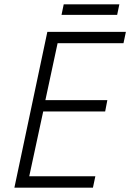

<svg xmlns="http://www.w3.org/2000/svg" viewBox="-20 -860 597 880"><path d="M46 0 197 -714H557L546 -662H244L188 -401H472L462 -349H178L114 -52H417L406 0ZM262 -792 272 -840H527L517 -792Z"/></svg>

Font: Noto Sans Light
Style: Italic
Weight: 300
Italic angle: -12°
Designer: Monotype Design Team
Foundry: Monotype Imaging Inc.
Version: Version 2.013; ttfautohint (v1.8.4.7-5d5b)